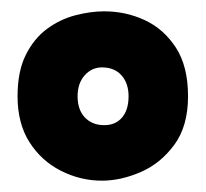

<svg xmlns="http://www.w3.org/2000/svg" viewBox="-20 -689 363 339"><path d="M160 -370Q122 -370 87.5 -387.5Q53 -405 32 -438Q11 -471 11 -519Q11 -563 25.5 -592Q40 -621 63 -638Q86 -655 113 -662Q140 -669 164 -669Q202 -669 235.5 -653.5Q269 -638 290.5 -605Q312 -572 312 -519Q312 -466 287.5 -433Q263 -400 228 -385Q193 -370 160 -370ZM164 -468Q184 -468 195.5 -481.5Q207 -495 207 -519Q207 -542 194.5 -556Q182 -570 160 -570Q142 -570 129.5 -556Q117 -542 117 -519Q117 -495 130 -481.5Q143 -468 164 -468Z"/></svg>

Font: Bricolage Grotesque 72pt Condensed ExtraBold
Style: Regular
Weight: 800
Width: 3
Designer: Mathieu Triay
Foundry: Atelier Triay
Version: Version 1.001;gftools[0.9.33.dev8+g029e19f]